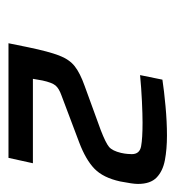

<svg xmlns="http://www.w3.org/2000/svg" viewBox="0 -844 423 464"><g transform="rotate(90 212.0 -611.5)"><path d="M84 -420 94 -469Q104 -517 113.5 -542Q123 -567 139.5 -580Q156 -593 187 -604L294 -643Q325 -655 334.5 -663Q344 -671 349 -692Q351 -701 351.5 -708Q352 -715 352 -718Q352 -737 333 -740.5Q314 -744 276 -744Q256 -744 224 -742.5Q192 -741 161 -738L172 -792Q198 -796 236 -799.5Q274 -803 307 -803Q340 -803 366.5 -798Q393 -793 408.5 -778Q424 -763 424 -733Q424 -726 422.5 -716Q421 -706 418 -690Q409 -649 387.5 -628Q366 -607 324 -591L210 -548Q193 -542 186 -533.5Q179 -525 174 -502L170 -479H374L361 -420Z"/></g></svg>

Font: Saira Medium
Style: Italic
Weight: 500
Italic angle: -12°
Designer: Hector Gatti with collaboration of the Omnibus-Type team
Foundry: Omnibus-Type
Version: Version 1.100; ttfautohint (v1.8.3)